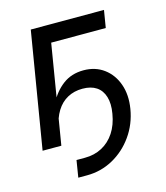

<svg xmlns="http://www.w3.org/2000/svg" viewBox="-105 -617 741 856"><g transform="rotate(-15 265.5 -189.5)"><path d="M150.4 157.2 163.1 79.1H202.1Q246.1 79.1 281.2 60.3Q316.4 41.5 339.6 6.3Q362.8 -28.8 371.1 -79.1Q378.9 -124 369.1 -156Q359.4 -188 334.5 -204.6Q309.6 -221.2 270.5 -221.2Q231.9 -221.2 201.4 -204.6Q170.9 -188 151.1 -156Q131.3 -124 123.5 -79.1H101.1Q110.8 -138.7 135.5 -188.7Q160.2 -238.8 200.2 -269Q240.2 -299.3 296.4 -299.3Q350.6 -299.3 389.9 -270.3Q429.2 -241.2 446.8 -191.4Q464.4 -141.6 454.1 -79.1Q442.9 -11.2 405 42.2Q367.2 95.7 311.3 126.5Q255.4 157.2 190.9 157.2ZM454.6 -535.6 441.4 -455.6H189.5L114.3 0H27.8L116.7 -535.6Z"/></g></svg>

Font: Inter 20pt
Style: Italic
Weight: 400
Italic angle: -9.3988°
Version: Version 4.001;git-66647c0bb